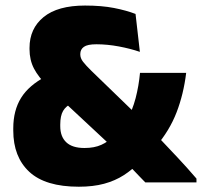

<svg xmlns="http://www.w3.org/2000/svg" viewBox="-20 -674 746 709"><path d="M705.5 -0.5H516.5Q506.5 -10.5 493.5 -24.2Q480.5 -38 466.5 -52.5Q452.5 -67 440 -80.2Q427.5 -93.5 419 -102.5L393.5 -132.5L187.5 -324.5L157 -355Q122 -389 105.5 -420.8Q89 -452.5 89 -492.5V-497Q89 -568.5 141 -611Q193 -653.5 294 -653.5Q355.5 -653.5 401.2 -644.5Q447 -635.5 480.5 -622.5L496.5 -482.5Q461.5 -494.5 418.8 -502.5Q376 -510.5 336 -510.5Q303 -510.5 289.8 -501Q276.5 -491.5 276.5 -474.5V-473Q276.5 -459 286.8 -445.8Q297 -432.5 317.5 -412.5L491 -244.5L533 -200.5Q552 -181 569.2 -162.8Q586.5 -144.5 603 -127Q619.5 -109.5 636.2 -91.8Q653 -74 670 -55Q687 -36 705.5 -14.5ZM271 15.5Q147.5 15.5 88.2 -39.5Q29 -94.5 29 -192V-200Q29 -266 57.8 -312.5Q86.5 -359 150.5 -392.5L247 -293.5Q223.5 -282.5 213 -264.5Q202.5 -246.5 202.5 -214V-208Q202.5 -169.5 224.8 -148.5Q247 -127.5 292 -127.5Q328.5 -127.5 354.2 -139.2Q380 -151 398.5 -170L447 -226.5Q469 -266.5 480.8 -311.5Q492.5 -356.5 497 -405H667.5Q658 -326.5 632 -259Q606 -191.5 555 -132L496.5 -76.5Q469.5 -48 437.2 -27.2Q405 -6.5 364.5 4.5Q324 15.5 271 15.5Z"/></svg>

Font: Anek Devanagari Medium ExtraBold
Style: Regular
Weight: 800
Version: Version 1.003